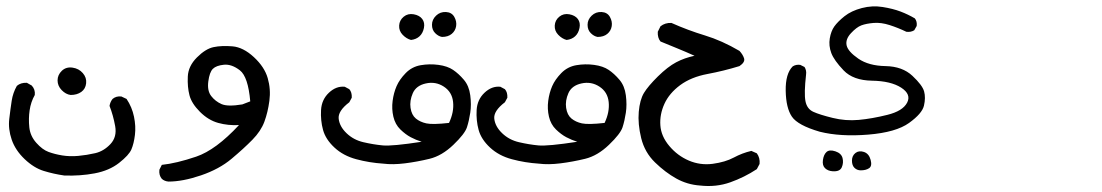

<svg xmlns="http://www.w3.org/2000/svg" viewBox="-20 -271 3540 617"><path d="M186.5 293Q152.3 288.1 120.6 278.3Q88.9 268.6 59.1 240.2Q29.3 211.9 17.6 177.7Q5.9 143.6 9.8 110.8Q13.7 78.1 17.6 52.7Q21.5 27.3 34.2 4.9Q46.9 -5.9 66.4 -4.9L82 3.9Q93.8 16.6 91.8 34.2Q79.1 56.6 75.2 83.5Q71.3 110.4 74.2 138.2Q77.1 166 96.7 188Q116.2 210 136.2 217.3Q156.2 224.6 180.2 228.5Q204.1 232.4 231.4 230Q258.8 227.5 286.1 221.2Q313.5 214.8 335 191.9Q356.4 168.9 350.1 134.3Q343.8 99.6 332 69.3Q334 56.6 341.8 46.9Q353.5 37.1 370.1 39.1L386.7 46.9Q404.3 73.2 410.6 104Q417 134.8 413.6 162.6Q410.2 190.4 402.3 209Q394.5 227.5 362.8 252.4Q331.1 277.3 284.2 286.1Q237.3 294.9 186.5 293ZM207 34.2Q191.4 32.2 178.2 18.6Q165 4.9 165 -12.7Q165 -30.3 178.7 -43.5Q192.4 -56.6 212.9 -53.7Q233.4 -50.8 246.1 -36.1Q258.8 -21.5 256.8 -3.4Q254.9 14.6 241.2 24.4Q227.5 34.2 207 34.2Z M521.5 312.5Q508.8 311.5 500 303.7Q490.2 292 492.2 274.4L500 258.8Q546.9 253.9 610.4 232.4Q673.8 210.9 748 130.9Q712.9 132.8 681.2 124Q649.4 115.2 622.6 88.4Q595.7 61.5 588.9 35.2Q582 8.8 583.5 -24.9Q585 -58.6 612.8 -86.4Q640.6 -114.3 666.5 -119.6Q692.4 -125 727.1 -122.1Q761.7 -119.1 795.9 -87.4Q830.1 -55.7 840.3 -20Q850.6 15.6 845.7 52.7Q840.8 89.8 829.6 120.1Q818.4 150.4 791 178.2Q763.7 206.1 724.1 239.3Q684.6 272.5 626 292.5Q567.4 312.5 521.5 312.5ZM758.8 64.5 784.2 54.7Q777.3 -24.4 751 -44.9Q724.6 -65.4 699.7 -63Q674.8 -60.5 664.1 -49.8Q653.3 -39.1 649.4 -9.3Q645.5 20.5 658.7 37.6Q671.9 54.7 691.9 63.5Q711.9 72.3 758.8 64.5Z M1211.9 254.9Q1167 252 1125 240.7Q1083 229.5 1054.7 203.1Q1026.4 176.8 1018.1 146.5Q1009.8 116.2 1011.7 82.5Q1013.7 48.8 1037.1 26.9Q1060.5 4.9 1087.9 7.8L1102.5 15.6Q1111.3 25.4 1110.4 43L1102.5 57.6Q1065.4 85.9 1068.4 110.8Q1071.3 135.7 1093.8 157.2Q1116.2 178.7 1147.9 186Q1179.7 193.4 1210 196.3Q1240.2 199.2 1335 184.6Q1316.4 178.7 1299.8 169.9Q1283.2 161.1 1266.6 145Q1250 128.9 1244.1 104Q1238.3 79.1 1241.7 53.2Q1245.1 27.3 1254.4 5.9Q1263.7 -15.6 1283.7 -36.1Q1303.7 -56.6 1332 -61.5Q1360.4 -66.4 1389.2 -62.5Q1418 -58.6 1436 -46.4Q1454.1 -34.2 1470.7 -14.6Q1487.3 4.9 1491.2 35.2Q1495.1 65.4 1491.2 91.3Q1487.3 117.2 1480.5 138.2Q1473.6 159.2 1437 194.3Q1400.4 229.5 1360.4 239.3Q1320.3 249 1281.2 253.9Q1242.2 258.8 1211.9 254.9ZM1422.9 124Q1439.5 88.9 1436 56.6Q1432.6 24.4 1406.2 7.3Q1379.9 -9.8 1348.6 -2.9Q1317.4 3.9 1306.6 28.3Q1295.9 52.7 1299.3 75.7Q1302.7 98.6 1316.4 109.9Q1330.1 121.1 1350.1 125.5Q1370.1 129.9 1422.9 124ZM1300.8 -142.6Q1286.1 -146.5 1273.9 -159.2Q1261.7 -171.9 1262.7 -189Q1263.7 -206.1 1277.3 -217.3Q1291 -228.5 1309.6 -225.1Q1328.1 -221.7 1336.9 -210Q1345.7 -198.2 1342.3 -181.2Q1338.9 -164.1 1328.1 -154.3Q1317.4 -144.5 1300.8 -142.6ZM1400.4 -152.3Q1388.7 -154.3 1378.4 -164.6Q1368.2 -174.8 1368.2 -191.4Q1368.2 -208 1381.3 -220.7Q1394.5 -233.4 1413.1 -232.4Q1431.6 -231.4 1439.9 -216.8Q1448.2 -202.1 1445.8 -187Q1443.4 -171.9 1431.6 -162.1Q1419.9 -152.3 1400.4 -152.3Z M1711.9 254.9Q1667 252 1625 240.7Q1583 229.5 1554.7 203.1Q1526.4 176.8 1518.1 146.5Q1509.8 116.2 1511.7 82.5Q1513.7 48.8 1537.1 26.9Q1560.5 4.9 1587.9 7.8L1602.5 15.6Q1611.3 25.4 1610.4 43L1602.5 57.6Q1565.4 85.9 1568.4 110.8Q1571.3 135.7 1593.8 157.2Q1616.2 178.7 1647.9 186Q1679.7 193.4 1710 196.3Q1740.2 199.2 1835 184.6Q1816.4 178.7 1799.8 169.9Q1783.2 161.1 1766.6 145Q1750 128.9 1744.1 104Q1738.3 79.1 1741.7 53.2Q1745.1 27.3 1754.4 5.9Q1763.7 -15.6 1783.7 -36.1Q1803.7 -56.6 1832 -61.5Q1860.4 -66.4 1889.2 -62.5Q1918 -58.6 1936 -46.4Q1954.1 -34.2 1970.7 -14.6Q1987.3 4.9 1991.2 35.2Q1995.1 65.4 1991.2 91.3Q1987.3 117.2 1980.5 138.2Q1973.6 159.2 1937 194.3Q1900.4 229.5 1860.4 239.3Q1820.3 249 1781.2 253.9Q1742.2 258.8 1711.9 254.9ZM1922.9 124Q1939.5 88.9 1936 56.6Q1932.6 24.4 1906.2 7.3Q1879.9 -9.8 1848.6 -2.9Q1817.4 3.9 1806.6 28.3Q1795.9 52.7 1799.3 75.7Q1802.7 98.6 1816.4 109.9Q1830.1 121.1 1850.1 125.5Q1870.1 129.9 1922.9 124ZM1800.8 -142.6Q1786.1 -146.5 1773.9 -159.2Q1761.7 -171.9 1762.7 -189Q1763.7 -206.1 1777.3 -217.3Q1791 -228.5 1809.6 -225.1Q1828.1 -221.7 1836.9 -210Q1845.7 -198.2 1842.3 -181.2Q1838.9 -164.1 1828.1 -154.3Q1817.4 -144.5 1800.8 -142.6ZM1900.4 -152.3Q1888.7 -154.3 1878.4 -164.6Q1868.2 -174.8 1868.2 -191.4Q1868.2 -208 1881.3 -220.7Q1894.5 -233.4 1913.1 -232.4Q1931.6 -231.4 1939.9 -216.8Q1948.2 -202.1 1945.8 -187Q1943.4 -171.9 1931.6 -162.1Q1919.9 -152.3 1900.4 -152.3Z M2229.5 325.2Q2188.5 322.3 2153.3 302.7Q2118.2 283.2 2085 251Q2051.8 218.8 2040.5 172.9Q2029.3 127 2032.7 88.4Q2036.1 49.8 2049.3 27.8Q2062.5 5.9 2094.2 -25.4Q2126 -56.6 2152.8 -70.8Q2179.7 -85 2211.9 -91.8Q2183.6 -104.5 2156.2 -115.7Q2128.9 -127 2102.5 -137.7Q2092.8 -149.4 2093.8 -168.9L2102.5 -186.5Q2117.2 -198.2 2137.7 -197.3Q2190.4 -173.8 2245.1 -157.2Q2299.8 -140.6 2356.4 -107.4Q2367.2 -95.7 2371.1 -83.5Q2375 -71.3 2356.4 -58.6Q2305.7 -43 2253.4 -33.2Q2201.2 -23.4 2166 2.4Q2130.9 28.3 2115.2 62.5Q2099.6 96.7 2102.1 131.8Q2104.5 167 2130.9 198.2Q2157.2 229.5 2193.8 245.1Q2230.5 260.7 2270.5 255.4Q2310.5 250 2337.9 235.4Q2365.2 220.7 2394.5 213.9L2412.1 221.7Q2422.9 236.3 2420.9 255.9L2412.1 272.5Q2372.1 298.8 2326.7 314.9Q2281.2 331.1 2229.5 325.2Z M2655.3 279.3Q2640.6 278.3 2631.3 269.5Q2622.1 260.7 2624.5 243.2Q2627 225.6 2636.2 217.3Q2645.5 209 2664.6 215.3Q2683.6 221.7 2687.5 236.8Q2691.4 252 2685.1 266.6Q2678.7 281.2 2655.3 279.3ZM2746.1 276.4Q2734.4 276.4 2726.1 268.6Q2717.8 260.7 2717.8 245.1Q2717.8 229.5 2729 220.7Q2740.2 211.9 2756.3 217.3Q2772.5 222.7 2777.8 242.7Q2783.2 262.7 2772.9 269.5Q2762.7 276.4 2746.1 276.4ZM2614.3 152.3Q2543.9 131.8 2524.9 104Q2505.9 76.2 2504.9 21Q2503.9 -34.2 2527.3 -57.6Q2538.1 -64.5 2551.8 -62.5L2565.4 -55.7Q2572.3 -44.9 2570.3 -31.2Q2563.5 29.3 2568.4 54.2Q2573.2 79.1 2593.8 88.4Q2614.3 97.7 2655.8 107.9Q2697.3 118.2 2739.7 114.3Q2782.2 110.4 2831.5 98.1Q2880.9 85.9 2895 59.1Q2909.2 32.2 2876 10.7Q2842.8 -10.7 2782.2 -11.7Q2721.7 -12.7 2690.9 -44.9Q2660.2 -77.1 2651.4 -100.6Q2642.6 -124 2646.5 -147.5Q2650.4 -170.9 2661.1 -186Q2671.9 -201.2 2693.8 -218.8Q2715.8 -236.3 2749.5 -245.1Q2783.2 -253.9 2816.4 -248.5Q2849.6 -243.2 2874 -233.9Q2898.4 -224.6 2919.9 -211.9Q2927.7 -202.1 2925.8 -187.5L2918 -173.8Q2907.2 -167 2892.6 -168.9Q2866.2 -181.6 2838.9 -190.4Q2811.5 -199.2 2787.6 -197.3Q2763.7 -195.3 2748 -189.5Q2732.4 -183.6 2714.4 -164.1Q2696.3 -144.5 2700.7 -125Q2705.1 -105.5 2738.3 -82.5Q2771.5 -59.6 2825.7 -58.6Q2879.9 -57.6 2912.1 -27.3Q2944.3 2.9 2949.7 22.9Q2955.1 43 2949.2 68.4Q2943.4 93.8 2901.4 124Q2859.4 154.3 2770 161.6Q2680.7 168.9 2614.3 152.3Z"/></svg>

Font: NaikaiFont
Style: Regular
Weight: 400
Version: Version 1.67